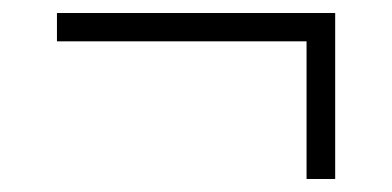

<svg xmlns="http://www.w3.org/2000/svg" viewBox="-20 -338 602 295"><path d="M451 -63V-274.5H67.5V-318H495V-63Z"/></svg>

Font: Heraclito ExtraLight
Style: Regular
Weight: 200
Designer: Kostas Bartsokas (font) & Cristiano Sobral (main changes)
Foundry: Kostas Bartsokas (font) & Cristiano Sobral (main changes)
Version: Version 1.00;July 8, 2020;FontCreator 13.0.0.2655 64-bit